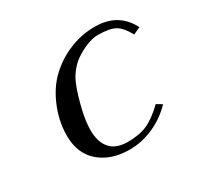

<svg xmlns="http://www.w3.org/2000/svg" viewBox="-106 -567 722 701"><g transform="rotate(-30 254.5 -216.5)"><path d="M442.9 -73.2Q405.3 -33.7 356 -12Q306.6 9.8 255.9 9.8Q178.2 9.8 129.6 -31.7Q81.1 -73.2 81.1 -148.9Q81.1 -212.4 108.9 -275.1Q136.7 -337.9 184.1 -376Q221.2 -407.2 268.8 -425Q316.4 -442.9 368.2 -442.9Q466.8 -442.9 508.8 -359.9L479 -346.2Q458.5 -384.3 435.3 -397.7Q412.1 -411.1 362.8 -411.1Q337.9 -411.1 306.6 -397.2Q275.4 -383.3 254.9 -366.2Q222.7 -338.9 206.3 -300.3Q189.9 -261.7 174.8 -195.8Q166 -154.3 166 -123Q166 -73.2 189.9 -45.7Q213.9 -18.1 263.2 -18.1Q313 -18.1 346.4 -33.2Q379.9 -48.3 419.9 -86.9Z"/></g></svg>

Font: Common Serif
Style: Bold Italic
Weight: 700
Italic angle: -12°
Designer: Philipp H. Poll, Khaled Hosny
Foundry: Stefan Peev, Context Ltd.
Version: Version 1.026